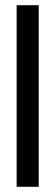

<svg xmlns="http://www.w3.org/2000/svg" viewBox="-20 -719 205 739"><path d="M44 0H129V-699H44Z"/></svg>

Font: Moniqa SemBd Display
Style: Regular
Weight: 600
Designer: Rajesh Rajput
Foundry: Rajesh Rajput
Version: Version 1.000